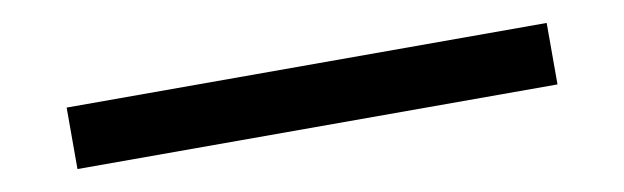

<svg xmlns="http://www.w3.org/2000/svg" viewBox="-25 -522 1049 323"><g transform="rotate(-10 500.0 -360.5)"><path d="M90 -308V-413H910V-308Z"/></g></svg>

Font: M PLUS 1 Thin Medium
Style: Regular
Weight: 500
Version: Version 1.001